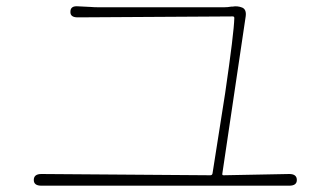

<svg xmlns="http://www.w3.org/2000/svg" viewBox="-20 -666 1040 608"><path d="M111 -78Q87 -78 87 -96Q87 -115 111 -115L646 -111Q652 -111 653 -117L693 -371Q721 -563 722 -609Q722 -614 717 -614L226 -611Q202 -611 203 -629Q203 -648 227 -646L267 -644Q279 -643 291 -643H690Q701 -643 712 -645H716Q732 -648 747 -642Q761 -636 758 -614L684 -116Q683 -111 688 -111L896 -115Q920 -115 920 -96Q920 -78 896 -78Z"/></svg>

Font: Resource Han Rounded KR ExtraLight
Style: Regular
Weight: 250
Designer: Cyano Hao (round all glyphs); Ryoko NISHIZUKA 西塚涼子 (kana, bopomofo & ideographs); Paul D. Hunt (Latin, Greek & Cyrillic)
Foundry: Cyano Hao
Version: 0.990